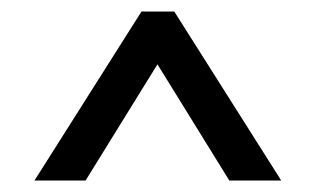

<svg xmlns="http://www.w3.org/2000/svg" viewBox="-20 -690 549 334"><path d="M378.9 -376 253.9 -578.1 128.9 -376H40L226.1 -669.9H283.2L469.2 -376Z"/></svg>

Font: LT Wave
Style: Regular
Weight: 400
Designer: Daniel Lyons
Version: Version 2.5 (Glyphs App)